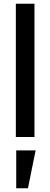

<svg xmlns="http://www.w3.org/2000/svg" viewBox="-20 -735 270 1030"><path d="M65 0V-715H165V0ZM67 275V72H171L130 275Z"/></svg>

Font: Radio Canada Big
Style: Regular
Weight: 400
Designer: Étienne Aubert Bonn
Foundry: Coppers and Brasses
Version: Version 1.001